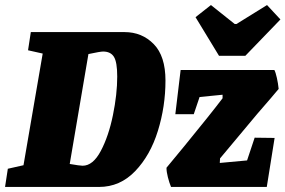

<svg xmlns="http://www.w3.org/2000/svg" viewBox="-45 -740 1130 760"><path d="M610 -421Q610 -319 580 -222Q550 -125 490 -62.5Q430 0 347 0H-25L-14 -72L48 -86L124 -528L66 -541L77 -613H448Q517 -613 563.5 -565.5Q610 -518 610 -421ZM419 -437Q419 -494 406 -515Q393 -536 363 -536Q352 -536 305 -526L231 -91Q271 -84 282 -84Q323 -84 354 -142.5Q385 -201 402 -284Q419 -367 419 -437ZM963 -195 1042 -194 1011 0H632Q625 -17 619.5 -38.5Q614 -60 614 -76L685 -162Q789 -289 836 -351V-365L745 -356L722 -288H649L670 -463H1041Q1046 -454 1051 -431.5Q1056 -409 1058 -388Q1035 -360 974 -290L826 -113L825 -95L933 -105ZM729 -672 790 -720 884 -645H891L1012 -720L1065 -663L926 -519H822Z"/></svg>

Font: Grenze Black
Style: Italic
Weight: 900
Italic angle: -10°
Designer: Renata Polastri
Foundry: Omnibus-Type
Version: Version 1.002; ttfautohint (v1.8)